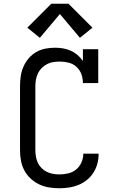

<svg xmlns="http://www.w3.org/2000/svg" viewBox="-20 -998 640 1026"><path d="M297 8Q270 8 242 3.5Q214 -1 189 -13Q164 -25 143.5 -44Q123 -63 110 -87.5Q97 -112 92 -139.5Q87 -167 87 -195V-540Q87 -566 91 -592Q95 -618 105.5 -642Q116 -666 133 -686Q150 -706 173 -719.5Q196 -733 222 -738Q248 -743 274 -743Q295 -743 316.5 -739.5Q338 -736 358 -727Q378 -718 394.5 -704Q411 -690 423 -672V-735H505V-554H423Q423 -578 415 -601Q407 -624 389 -640.5Q371 -657 347.5 -663Q324 -669 300 -669Q283 -669 265.5 -666.5Q248 -664 232.5 -656Q217 -648 204 -635.5Q191 -623 183.5 -607.5Q176 -592 172.5 -574.5Q169 -557 169 -540V-195Q169 -178 172 -160.5Q175 -143 182.5 -127.5Q190 -112 202.5 -99.5Q215 -87 230.5 -79.5Q246 -72 263 -69Q280 -66 297 -66Q321 -66 344.5 -71.5Q368 -77 386.5 -92Q405 -107 415 -129.5Q425 -152 425 -175Q425 -176 425 -176.5Q425 -177 425 -177H507Q507 -177 507 -176Q507 -175 507 -174Q507 -148 500 -122.5Q493 -97 479 -75Q465 -53 444.5 -36.5Q424 -20 400 -10Q376 0 349.5 4Q323 8 297 8ZM193 -796 126 -850 254 -978H346L474 -850L407 -796L300 -923Z"/></svg>

Font: Iosevka Slab Extended
Style: Regular
Weight: 400
Width: 7
Monospace: yes
Designer: Belleve Invis
Foundry: Belleve Invis
Version: Version 11.1.1; ttfautohint (v1.8.3)